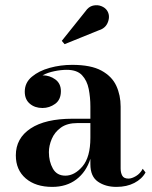

<svg xmlns="http://www.w3.org/2000/svg" viewBox="-20 -722 597 752"><path d="M184.5 10Q119.5 10 80.8 -23.2Q42 -56.5 42 -113.5Q42 -180.5 99.8 -218.8Q157.5 -257 264 -257H334V-304.5Q334 -340.5 327.5 -373.5Q321 -406.5 301.2 -427.5Q281.5 -448.5 241.5 -448.5Q219 -448.5 193.2 -443.2Q167.5 -438 146.5 -427Q174.5 -427 196.5 -411Q218.5 -395 218.5 -365Q218.5 -331.5 196 -315.2Q173.5 -299 146.5 -299Q116.5 -299 96.8 -315.8Q77 -332.5 77 -363Q77 -398 104.5 -421.2Q132 -444.5 174.5 -456.2Q217 -468 262.5 -468Q336 -468 377.2 -445.5Q418.5 -423 435.5 -386Q452.5 -349 452.5 -304.5V-62Q452.5 -45.5 458.8 -34Q465 -22.5 483.5 -22.5Q496 -22.5 512.8 -32.5Q529.5 -42.5 539 -61L550 -46.5Q536 -21 506.2 -5.5Q476.5 10 436 10Q393 10 363.5 -10.5Q334 -31 334 -78.5V-100Q317.5 -48.5 279 -19.2Q240.5 10 184.5 10ZM236 -34Q272 -34 303 -70.2Q334 -106.5 334 -182.5V-240H283.5Q243 -240 218.5 -222.2Q194 -204.5 182.8 -178Q171.5 -151.5 171.5 -126Q171.5 -89.5 187 -61.8Q202.5 -34 236 -34ZM233 -549 222 -562 314.5 -677.5Q327 -696 344.2 -700Q361.5 -704 376.8 -698Q392 -692 399.5 -680.5Q412 -661 403 -636.2Q394 -611.5 367.5 -603.5Z"/></svg>

Font: Bodoni Moda SemiBold
Style: Regular
Weight: 600
Designer: Owen Earl
Foundry: indestructible type
Version: Version 2.005; ttfautohint (v1.8.4.7-5d5b)